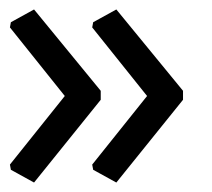

<svg xmlns="http://www.w3.org/2000/svg" viewBox="-20 -431 449 406"><path d="M52 -411 193 -239V-220L52 -45L3 -72L1 -83L117 -228L1 -373L3 -384ZM226 -411 367 -239V-220L226 -45L177 -72L175 -83L291 -228L175 -373L177 -384Z"/></svg>

Font: Alegreya Sans SC Medium
Style: Regular
Weight: 500
Designer: Juan Pablo del Peral
Foundry: Huerta Tipografica
Version: Version 2.001;PS 002.001;hotconv 1.0.88;makeotf.lib2.5.64775